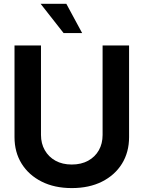

<svg xmlns="http://www.w3.org/2000/svg" viewBox="-20 -963 744 995"><path d="M352.1 11.7Q262.2 11.7 195.6 -22Q128.9 -55.7 92 -115Q55.2 -174.3 55.2 -252.4V-727.5H192.4V-263.7Q192.4 -219.2 212.2 -184.6Q231.9 -149.9 267.6 -130.1Q303.2 -110.4 352.1 -110.4Q400.9 -110.4 436.8 -130.1Q472.7 -149.9 492.2 -184.3Q511.7 -218.8 511.7 -263.7V-727.5H648.9V-252.4Q648.9 -174.3 612.1 -114.7Q575.2 -55.2 508.5 -21.7Q441.9 11.7 352.1 11.7ZM309.6 -791.5 190.4 -943.4H323.7L405.8 -791.5Z"/></svg>

Font: Inter Cardless Display
Style: Bold
Weight: 700
Designer: Rasmus Andersson
Foundry: rsms
Version: Version 4.001;git-9221beed3